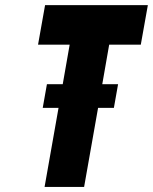

<svg xmlns="http://www.w3.org/2000/svg" viewBox="-20 -739 604 759"><path d="M367.7 -312.5 312.5 0H156.2L211.4 -312.5H148.9L165.5 -406.2H228L255.4 -562.5H130.4L158.2 -718.8H564.5L536.6 -562.5H411.6L384.3 -406.2H446.8L430.2 -312.5Z"/></svg>

Font: Signwood
Style: Italic
Weight: 400
Italic angle: -10°
Designer: GGBotNet
Foundry: GGBotNet
Version: 0.95